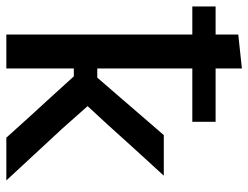

<svg xmlns="http://www.w3.org/2000/svg" viewBox="-121 -675 784 606"><g transform="rotate(90 271.0 -372.0)"><path d="M77 0V-587H-11.5V-660.5H77V-732L184 -743.5V-660.5H352.5V-587H184V-287H213L277 -361Q306 -395 335.8 -429.2Q365.5 -463.5 394.5 -497H522.5Q482 -453 442 -409Q402 -365 362.5 -321L303 -256.5L373 -177.5Q414 -133 455.5 -88.5Q497 -44 537.5 0H402.5Q373 -33 343.2 -65.8Q313.5 -98.5 284 -130.5L209 -213H184V0Z"/></g></svg>

Font: Commissioner Medium
Style: Regular
Weight: 500
Designer: Kostas Bartsokas
Foundry: Kostas Bartsokas
Version: Version 1.000; ttfautohint (v1.8.3)